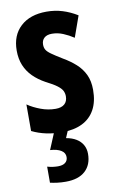

<svg xmlns="http://www.w3.org/2000/svg" viewBox="-90 -607 553 896"><g transform="rotate(-10 187.0 -158.5)"><path d="M347.2 -160.2Q347.2 -104.5 326.4 -66.7Q305.7 -28.8 266.4 -9.5Q227.1 9.8 171.9 9.8Q132.3 9.8 96.4 2.2Q60.5 -5.4 28.8 -21V-147Q55.2 -128.9 89.8 -116Q124.5 -103 160.2 -103Q187.5 -103 202.1 -115.7Q216.8 -128.4 216.8 -152.8Q216.8 -166.5 210.9 -178.5Q205.1 -190.4 187.5 -203.9Q169.9 -217.3 134.8 -234.9Q101.1 -253.4 77.1 -277.3Q53.2 -301.3 40.5 -332Q27.8 -362.8 27.8 -401.9Q27.8 -474.1 72.8 -515.6Q117.7 -557.1 195.8 -557.1Q235.8 -557.1 271.2 -546.1Q306.6 -535.2 340.8 -514.2L305.2 -414.1Q281.7 -429.7 255.9 -440.4Q230 -451.2 203.1 -451.2Q179.2 -451.2 166.5 -439.7Q153.8 -428.2 153.8 -408.2Q153.8 -394 159.7 -383.8Q165.5 -373.5 182.9 -361.1Q200.2 -348.6 233.9 -328.1Q267.6 -308.6 293 -285.6Q318.4 -262.7 332.8 -232.4Q347.2 -202.1 347.2 -160.2ZM272 129.9Q272 181.6 240 210.9Q208 240.2 147.9 240.2Q126 240.2 107.4 237.8Q88.9 235.4 73.7 231.9V155.8Q87.4 159.7 100.1 161.4Q112.8 163.1 124 163.1Q147 163.1 158.9 153.6Q170.9 144 170.9 127Q170.9 106.9 152.3 95.5Q133.8 84 100.6 82L134.8 0H200.7L183.6 40Q211.9 44.9 231.4 56.9Q251 68.8 261.5 87.4Q272 106 272 129.9Z"/></g></svg>

Font: Open Sans Condensed
Style: Regular
Weight: 400
Width: 3
Designer: Monotype Design Team
Foundry: Monotype Imaging Inc.
Version: Version 3.000